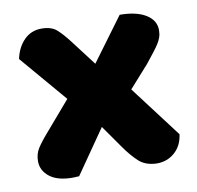

<svg xmlns="http://www.w3.org/2000/svg" viewBox="-63 -558 649 633"><g transform="rotate(-10 261.5 -241.0)"><path d="M25 -407Q33 -445 56.5 -469Q80 -493 115 -493Q148 -493 166 -477Q184 -461 206 -432L270 -348L377 -493Q432 -493 464 -473.5Q496 -454 496 -421Q496 -408 492.5 -397.5Q489 -387 482 -376Q475 -365 464 -351Q453 -337 438 -318L372 -244L503 -71Q498 -33 473 -11Q448 11 413 11Q375 10 352.5 -11Q330 -32 309 -62L255 -139L153 8Q148 8 142 8.5Q136 9 132 9Q81 9 54.5 -12Q28 -33 28 -64Q28 -88 39.5 -106.5Q51 -125 79 -157L159 -250Z"/></g></svg>

Font: Baloo Thambi
Style: Regular
Weight: 400
Designer: Aadarsh Rajan and Ek Type
Foundry: Ek Type
Version: Version 1.100;PS 1.000;hotconv 1.0.88;makeotf.lib2.5.647800;